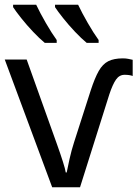

<svg xmlns="http://www.w3.org/2000/svg" viewBox="-20 -786 577 806"><path d="M496 -541Q508 -541 518 -539Q528 -537 537 -535V-467Q524 -472 503 -472Q481 -472 467 -452Q453 -432 439 -390L316 0H199L0 -536H92L219 -181Q234 -139 244 -107.5Q254 -76 256 -62H260Q264 -83 272 -119Q280 -155 291 -189L361 -407Q378 -459 394.5 -488Q411 -517 434.5 -529Q458 -541 496 -541ZM308 -766Q324 -732 348.5 -689.5Q373 -647 394 -618V-606H344Q322 -624 295 -652.5Q268 -681 245 -710Q222 -739 211 -756V-766ZM132 -766Q148 -732 172.5 -689.5Q197 -647 218 -618V-606H168Q146 -624 119 -652.5Q92 -681 69 -710Q46 -739 35 -756V-766Z"/></svg>

Font: Noto Sans
Style: Regular
Weight: 400
Designer: Monotype Design Team
Foundry: Monotype Imaging Inc.
Version: Version 2.007